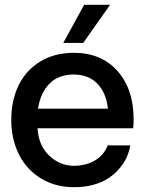

<svg xmlns="http://www.w3.org/2000/svg" viewBox="-20 -774 609 799"><path d="M438 -753.9 326.2 -595.2H243.2L330.1 -753.9ZM536.1 -276.9Q536.1 -253.4 534.2 -240.2H136.2Q140.6 -168 184.6 -126.5Q228.5 -85 286.1 -84Q337.4 -84 375 -106.2Q412.6 -128.4 428.2 -168.9H522Q518.1 -144 507.6 -120.4Q497.1 -96.7 477.5 -73.5Q458 -50.3 432.1 -33Q406.2 -15.6 368.7 -5.1Q331.1 5.4 287.1 4.9Q209.5 4.9 149.7 -32Q89.8 -68.8 58.3 -132.3Q26.9 -195.8 26.9 -274.9Q26.9 -355 56.9 -417.7Q86.9 -480.5 146.5 -517.3Q206.1 -554.2 287.1 -554.2Q401.9 -554.2 469 -478.5Q536.1 -402.8 536.1 -276.9ZM138.2 -321.8H429.2Q421.9 -388.2 385 -426Q348.1 -463.9 286.1 -463.9Q223.1 -463.9 185.8 -425.8Q148.4 -387.7 138.2 -321.8Z"/></svg>

Font: Oakes Grotesk Medium
Style: Regular
Weight: 500
Designer: Samuel Oakes
Foundry: Samuel Oakes
Version: Version 1.000;PS 001.000;hotconv 1.0.88;makeotf.lib2.5.64775